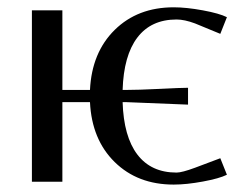

<svg xmlns="http://www.w3.org/2000/svg" viewBox="-20 -495 673 523"><path d="M66.9 -466.8H149.9V-250H225.1Q230 -352.1 292.5 -413.6Q355 -475.1 453.1 -475.1Q487.8 -475.1 532.7 -466.8Q577.6 -458.5 598.1 -448.2L580.1 -402.8L511.2 -431.2Q482.4 -441.9 460.9 -441.9Q391.6 -441.9 354.2 -392.8Q316.9 -343.8 314 -250H323.2Q355.5 -250 414.6 -252.9Q473.6 -255.9 492.2 -255.9V-210L323.2 -216.8H314Q316.9 -123 354.2 -74Q391.6 -24.9 460.9 -24.9Q475.6 -24.9 511.2 -38.1L580.1 -64L598.1 -19Q577.6 -8.8 532.7 -0.5Q487.8 7.8 453.1 7.8Q355 7.8 292.5 -53.5Q230 -114.7 225.1 -216.8H149.9V0H66.9Z"/></svg>

Font: Resagokr
Style: Regular
Weight: 500
Designer: gluk
Foundry: gluk
Version: Version 0.95